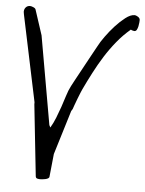

<svg xmlns="http://www.w3.org/2000/svg" viewBox="-52 -761 609 805"><g transform="rotate(5 252.5 -359.0)"><path d="M95.7 -318.4 19.5 -680.7Q19.5 -681.6 18.6 -686Q17.6 -690.4 17.6 -692.4Q17.6 -704.1 24.4 -711.4Q31.2 -718.8 42 -718.8Q47.9 -718.8 56.6 -714.8Q65.4 -710.9 66.4 -705.1L100.6 -600.6L166 -228.5L170.9 -218.8Q182.6 -238.3 191.9 -261.7Q201.2 -285.2 209.5 -309.1Q217.8 -333 225.1 -356.9Q232.4 -380.9 242.2 -399.4Q245.1 -404.3 256.8 -426.8Q268.6 -449.2 284.2 -477.1Q299.8 -504.9 314.5 -532.7Q329.1 -560.5 337.9 -575.2Q346.7 -592.8 364.3 -617.2Q381.8 -641.6 402.3 -664.1Q422.9 -686.5 443.8 -702.6Q464.8 -718.8 481.4 -718.8Q488.3 -718.8 496.6 -713.4Q504.9 -708 504.9 -700.2Q504.9 -698.2 504.4 -690.4Q503.9 -682.6 502 -673.8Q500 -665 496.6 -658.7Q493.2 -652.3 486.3 -652.3Q484.4 -652.3 479 -653.8Q473.6 -655.3 471.7 -657.2Q440.4 -630.9 414.6 -599.1Q388.7 -567.4 367.2 -533.2Q345.7 -499 326.7 -462.4Q307.6 -425.8 291 -390.6Q289.1 -387.7 284.2 -375Q279.3 -362.3 273.4 -347.7Q267.6 -333 263.2 -320.3Q258.8 -307.6 257.8 -304.7Q256.8 -302.7 254.9 -299.8Q252.9 -296.9 252 -294.9L195.3 -109.4L185.5 -13.7Q185.5 -8.8 180.7 -5.9Q175.8 -2.9 168.9 -1.5Q162.1 0 156.2 0.5Q150.4 1 146.5 1Q141.6 1 135.3 -0.5Q128.9 -2 127.9 -9.8L95.7 -309.6Z"/></g></svg>

Font: Cedarville Cursive
Style: Regular
Weight: 400
Designer: Kimberly Geswein
Foundry: Kimberly Geswein
Version: Version 1.001 2010